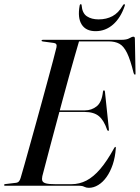

<svg xmlns="http://www.w3.org/2000/svg" viewBox="-28 -891 671 921"><path d="M232.5 -361.5H379.5Q411 -361.5 435.8 -381Q460.5 -400.5 466 -452Q466.5 -454.5 467.5 -456Q468.5 -457.5 470.5 -457.5Q472.5 -457.5 473.8 -456Q475 -454.5 475.5 -450L494 -274Q494.5 -268 494.2 -266Q494 -264 492 -263.5Q490.5 -263 489.2 -263.8Q488 -264.5 486 -268Q470.5 -314 446.2 -334Q422 -354 378 -354H229.5ZM353 0H-3Q-5.5 0 -7 -0.8Q-8.5 -1.5 -8.5 -3.5Q-8.5 -5 -7 -6.5Q-5.5 -8 -2.5 -8L48 -14Q57.5 -15 62.8 -21Q68 -27 71 -37.5Q78.5 -63 90 -103.5Q101.5 -144 115.2 -193.8Q129 -243.5 144.2 -298Q159.5 -352.5 174.2 -407Q189 -461.5 202.5 -511Q216 -560.5 226.5 -600Q237 -639.5 243 -664.5Q245 -674.5 241.5 -679.2Q238 -684 230 -685L178 -692Q174 -692.5 172.8 -693.5Q171.5 -694.5 171.5 -696.5Q171.5 -698 173 -699Q174.5 -700 177 -700H553.5Q580 -700 592.5 -707.5Q605 -715 612 -715Q619 -715 619 -706L622 -542.5Q622.5 -538 622 -535.5Q621.5 -533 619.5 -533Q617.5 -533 616 -534.8Q614.5 -536.5 613 -540.5Q597.5 -604 581.5 -636.8Q565.5 -669.5 544.8 -681Q524 -692.5 493 -692.5H351Q342 -662 329.5 -618.2Q317 -574.5 302.5 -522.5Q288 -470.5 273 -414.5Q258 -358.5 243.2 -303.5Q228.5 -248.5 215.2 -199Q202 -149.5 191.8 -110Q181.5 -70.5 175 -46Q172 -32 175.2 -23.5Q178.5 -15 192.8 -11.2Q207 -7.5 236.5 -7.5H315Q353 -7.5 386.8 -25Q420.5 -42.5 453 -80.5Q485.5 -118.5 519.5 -180.5Q523 -186.5 525 -186.5Q528.5 -186.5 527.5 -179.5Q524.5 -136.5 512.8 -101.8Q501 -67 483.2 -42Q465.5 -17 443.2 -3.5Q421 10 398 10Q386 10 376.2 5Q366.5 0 353 0ZM445 -798Q482.5 -798 511.5 -813.5Q540.5 -829 561.5 -865.5Q563.5 -868.5 565 -869.8Q566.5 -871 568 -871Q570 -871 570.8 -869Q571.5 -867 570.5 -863.5Q551 -805.5 514.5 -773.5Q478 -741.5 430.5 -741.5Q384 -741.5 363.8 -773.5Q343.5 -805.5 354 -863.5Q354.5 -867 356 -869Q357.5 -871 359.5 -871Q361 -871 362.2 -869.8Q363.5 -868.5 363.5 -865.5Q366.5 -827.5 388.8 -812.8Q411 -798 445 -798Z"/></svg>

Font: Fraunces 120pt
Style: Italic
Weight: 400
Italic angle: -16°
Version: Version 1.000;[b76b70a41]